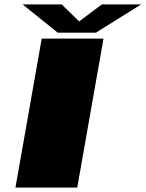

<svg xmlns="http://www.w3.org/2000/svg" viewBox="-20 -850 660 870"><path d="M50 0 169 -675H449L330 0ZM241.5 -702 82.5 -830H259.5L338.5 -753L441.5 -830H619.5L414.5 -702Z"/></svg>

Font: Anybody UltraExpanded Black
Style: Italic
Weight: 900
Width: 9
Italic angle: -10°
Designer: Tyler Finck
Foundry: Etcetera Type Company
Version: Version 1.010; ttfautohint (v1.8.3) -l 8 -r 50 -G 200 -x 14 